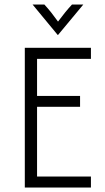

<svg xmlns="http://www.w3.org/2000/svg" viewBox="-20 -839 471 859"><path d="M91 0V-625H386.8V-575.7H145.8V-409.7H338.2V-361.1H145.8V-49.3H386.8V0ZM238.2 -682.6 125.7 -818.8H178.5Q195.1 -800.7 209.7 -782.3Q224.3 -763.9 239.6 -742.4Q255.6 -763.9 270.5 -782.3Q285.4 -800.7 302.1 -818.8H352.8L239.6 -682.6Z"/></svg>

Font: Afacad Flux Light
Style: Regular
Weight: 300
Designer: Kristian Moeller
Foundry: Dicotype
Version: Version 1.100